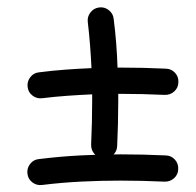

<svg xmlns="http://www.w3.org/2000/svg" viewBox="-20 -553 546 536"><path d="M57.1 -310.5Q55.2 -325.2 64.5 -337.4Q73.7 -349.6 88.9 -351.1Q126.5 -356 162.8 -358.6Q199.2 -361.3 235.4 -362.8Q233.9 -394.5 231.4 -426.5Q229 -458.5 225.1 -491.2Q223.1 -505.9 232.4 -518.1Q241.7 -530.3 256.8 -532.2Q271.5 -534.2 283.7 -524.7Q295.9 -515.1 297.4 -500Q301.8 -465.3 304.4 -431.6Q307.1 -397.9 308.1 -364.3Q312.5 -364.3 316.9 -364.3Q379.9 -364.3 443.4 -361.3Q458.5 -360.8 468.8 -349.6Q479 -338.4 478 -322.8Q477.5 -307.6 466.3 -297.6Q455.1 -287.6 439.5 -288.1Q377.4 -291 316.9 -291Q313.5 -291 310.1 -291Q310.1 -281.7 310.1 -272Q310.1 -209.5 307.1 -145.5Q306.6 -130.4 295.7 -120.4Q284.7 -110.4 269 -110.8Q253.9 -111.8 243.9 -123Q233.9 -134.3 234.4 -149.4Q237.3 -211.9 237.3 -272Q237.3 -280.8 237.3 -289.6Q202.6 -288.1 168 -285.6Q133.3 -283.2 97.7 -278.8Q83 -276.9 70.8 -286.1Q58.6 -295.4 57.1 -310.5ZM56.6 -68.4Q54.7 -83 64 -95.2Q73.2 -107.4 88.4 -108.9Q147.5 -116.2 203.9 -119.1Q260.3 -122.1 316.4 -122.1Q379.4 -122.1 442.9 -119.1Q458 -118.7 468.3 -107.4Q478.5 -96.2 477.5 -80.6Q477.1 -65.4 465.8 -55.4Q454.6 -45.4 439 -45.9Q377 -48.8 316.4 -48.8Q261.7 -48.8 207.8 -46.1Q153.8 -43.5 97.2 -36.6Q82.5 -34.7 70.3 -43.9Q58.1 -53.2 56.6 -68.4Z"/></svg>

Font: Mikhak-FD Regular
Style: FD-Regular
Weight: 400
Designer: Amin Abedi
Version: Version 3.2